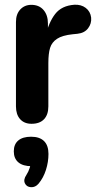

<svg xmlns="http://www.w3.org/2000/svg" viewBox="-20 -519 422 818"><path d="M48 -65.8V-425.4Q48 -459.1 66.5 -478.8Q85 -498.4 113.4 -498.4Q146.5 -498.4 165.3 -476.6Q184.2 -454.8 184.2 -418.9V-363H173.4Q187.5 -424 215.1 -459.5Q242.6 -494.9 296.8 -498.8Q325.3 -500.4 345.2 -485.4Q365.1 -470.3 368.3 -444.1Q370.7 -418.6 355.3 -398.5Q340 -378.3 310.1 -375.1L290.1 -373.1Q245.4 -368.5 223.1 -353.7Q200.8 -339 193.4 -315Q186 -291 186 -250.1V-65.8Q186 -30.5 167.6 -11.1Q149.3 8.4 114.4 8.4Q83.3 8.4 65.6 -11.5Q48 -31.3 48 -65.8ZM92.6 226Q101.4 212.6 106.7 195.9Q112 179.3 112 165.7L115 189.1Q77.7 189.1 58.3 172.7Q38.8 156.3 38.8 125.8Q38.8 95.6 57.9 79.5Q76.9 63.5 112.4 63.5Q148.7 63.5 167.6 82Q186.5 100.6 186.5 136.8Q186.5 171 175.7 205Q164.9 238.9 144.1 263.7Q130.3 279.7 111.8 278.5Q93.2 277.3 86 261.8Q78.8 246.3 92.6 226Z"/></svg>

Font: SN Pro Thin
Style: Regular
Weight: 200
Designer: Tobias Whetton
Foundry: Supernotes
Version: Version 1.003;Glyphs 3.3 (3324)